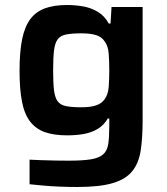

<svg xmlns="http://www.w3.org/2000/svg" viewBox="-20 -538 667 766"><path d="M288 208Q252 208 216 206.5Q180 205 149 202Q118 199 98 197V99Q117 100 144.5 101Q172 102 201 102.5Q230 103 254 103Q311 103 343.5 97.5Q376 92 392 77.5Q408 63 412 35.5Q416 8 416 -35V-65H410Q394 -38 369.5 -23.5Q345 -9 314.5 -3.5Q284 2 248 2Q196 2 160 -10.5Q124 -23 101 -52Q78 -81 68 -131Q58 -181 58 -256Q58 -332 68.5 -382.5Q79 -433 101.5 -462.5Q124 -492 160 -505Q196 -518 248 -518Q280 -518 311.5 -512.5Q343 -507 370 -491Q397 -475 414 -444H421L425 -510H549V-59Q549 11 541.5 61.5Q534 112 508 144.5Q482 177 430 192.5Q378 208 288 208ZM305 -110Q342 -110 364.5 -118Q387 -126 398 -143Q411 -161 413.5 -189.5Q416 -218 416 -257Q416 -297 413.5 -326Q411 -355 398 -372Q387 -390 364.5 -397.5Q342 -405 305 -405Q267 -405 244 -400.5Q221 -396 210 -381Q199 -366 195.5 -336.5Q192 -307 192 -257Q192 -207 195.5 -178Q199 -149 210 -134Q221 -119 244 -114.5Q267 -110 305 -110Z"/></svg>

Font: Saira SemiExpanded SemiBold
Style: Regular
Weight: 600
Width: 6
Designer: Hector Gatti with collaboration of the Omnibus-Type team
Foundry: Omnibus-Type
Version: Version 1.101